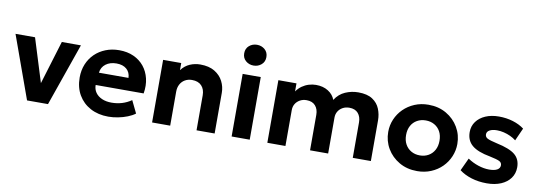

<svg xmlns="http://www.w3.org/2000/svg" viewBox="-58 -1131 4277 1525"><g transform="rotate(10 2080.0 -368.0)"><path d="M192 0 10 -505H167.5L285.5 -126H268L383.5 -505H537.5L361 0Z M849.5 15Q767 15 704.5 -18.5Q642 -52 607 -112Q572 -172 572 -252.5Q572 -311 592.2 -360Q612.5 -409 649.2 -444.8Q686 -480.5 735.8 -500.2Q785.5 -520 845 -520Q910.5 -520 961.2 -497Q1012 -474 1045.5 -432.8Q1079 -391.5 1092.2 -336Q1105.5 -280.5 1094.5 -215.5H707.5Q707.5 -180.5 725.8 -154.5Q744 -128.5 777.2 -113.8Q810.5 -99 855 -99Q899 -99 939 -111Q979 -123 1014.5 -147.5L1063 -47.5Q1039 -29 1003 -14.8Q967 -0.5 926.8 7.2Q886.5 15 849.5 15ZM716 -316H954.5Q953 -360.5 923.2 -386.5Q893.5 -412.5 841.5 -412.5Q789.5 -412.5 755.2 -386.5Q721 -360.5 716 -316Z M1200.5 0V-505H1346.5V-448Q1375.5 -486 1415.2 -503Q1455 -520 1498.5 -520Q1569 -520 1614.8 -492.2Q1660.5 -464.5 1682.8 -420.5Q1705 -376.5 1705 -328V0H1559V-282.5Q1559 -330.5 1532.2 -359Q1505.5 -387.5 1455 -387.5Q1423 -387.5 1398.5 -373.2Q1374 -359 1360.2 -333.5Q1346.5 -308 1346.5 -274.5V0Z M1842 0V-505H1988V0ZM1915 -585Q1878.5 -585 1852 -607.8Q1825.5 -630.5 1825.5 -668.5Q1825.5 -707 1852 -729.8Q1878.5 -752.5 1915 -752.5Q1951.5 -752.5 1978 -729.8Q2004.5 -707 2004.5 -668.5Q2004.5 -630.5 1978 -607.8Q1951.5 -585 1915 -585Z M2130 0V-505H2276V-440Q2295 -467 2320.2 -484.8Q2345.5 -502.5 2374.2 -511.2Q2403 -520 2432 -520Q2489.5 -520 2530.2 -494.2Q2571 -468.5 2586.5 -426.5Q2618.5 -476.5 2668.5 -498.2Q2718.5 -520 2773 -520Q2845.5 -520 2887.5 -492.2Q2929.5 -464.5 2947.2 -420.5Q2965 -376.5 2965 -328V0H2819V-286Q2819 -331.5 2794.8 -359.5Q2770.5 -387.5 2723.5 -387.5Q2694 -387.5 2670.5 -374.5Q2647 -361.5 2633.8 -339.8Q2620.5 -318 2620.5 -290V0H2474.5V-286Q2474.5 -331.5 2450 -359.5Q2425.5 -387.5 2379 -387.5Q2349 -387.5 2325.8 -374.5Q2302.5 -361.5 2289.2 -339.8Q2276 -318 2276 -290V0Z M3339.5 15Q3258 15 3195 -21.5Q3132 -58 3096.2 -118.8Q3060.5 -179.5 3060.5 -252.5Q3060.5 -306 3081 -354.2Q3101.5 -402.5 3139 -439.8Q3176.5 -477 3227.5 -498.5Q3278.5 -520 3339.5 -520Q3421 -520 3483.8 -483.5Q3546.5 -447 3582.2 -386.2Q3618 -325.5 3618 -252.5Q3618 -199.5 3597.5 -151Q3577 -102.5 3539.8 -65.2Q3502.5 -28 3451.5 -6.5Q3400.5 15 3339.5 15ZM3339.5 -111.5Q3378 -111.5 3408.5 -128.8Q3439 -146 3456.5 -177.8Q3474 -209.5 3474 -252.5Q3474 -296 3456.8 -327.5Q3439.5 -359 3409 -376.2Q3378.5 -393.5 3339.5 -393.5Q3300.5 -393.5 3269.8 -376.2Q3239 -359 3221.8 -327.5Q3204.5 -296 3204.5 -252.5Q3204.5 -209 3222 -177.5Q3239.5 -146 3270 -128.8Q3300.5 -111.5 3339.5 -111.5Z M3901.5 14.5Q3834 14.5 3777 -3.2Q3720 -21 3679.5 -52L3727 -154Q3766.5 -127 3812.5 -111.8Q3858.5 -96.5 3901 -96.5Q3943 -96.5 3965.8 -109.2Q3988.5 -122 3988.5 -146Q3988.5 -167.5 3968.2 -177.8Q3948 -188 3890 -200Q3790 -218 3744 -256.8Q3698 -295.5 3698 -363.5Q3698 -411.5 3724.8 -448Q3751.5 -484.5 3798.5 -504.8Q3845.5 -525 3906.5 -525Q3966.5 -525 4019.8 -508.8Q4073 -492.5 4111 -463.5L4065 -361Q4045 -377 4019.2 -389Q3993.5 -401 3965.2 -407.8Q3937 -414.5 3910 -414.5Q3873.5 -414.5 3851 -402.2Q3828.5 -390 3828.5 -368Q3828.5 -346 3849 -335.5Q3869.5 -325 3925.5 -312.5Q4030 -290.5 4074.2 -254.2Q4118.5 -218 4118.5 -152.5Q4118.5 -102 4091.2 -64.5Q4064 -27 4015.2 -6.2Q3966.5 14.5 3901.5 14.5Z"/></g></svg>

Font: Geologica Cursive SemiBold
Style: Regular
Weight: 600
Designer: Sindre Bremnes, Frode Helland
Foundry: Monokrom Skriftforlag AS
Version: Version 1.010;gftools[0.9.28]